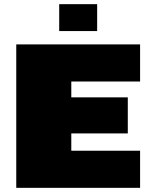

<svg xmlns="http://www.w3.org/2000/svg" viewBox="-20 -901 749 921"><path d="M58 0V-688H652V-510H322V-434H593V-261H322V-178H652V0ZM264 -752V-881H446V-752Z"/></svg>

Font: Saira Expanded Black
Style: Regular
Weight: 900
Width: 7
Designer: Hector Gatti with collaboration of the Omnibus-Type team
Foundry: Omnibus-Type
Version: Version 1.101